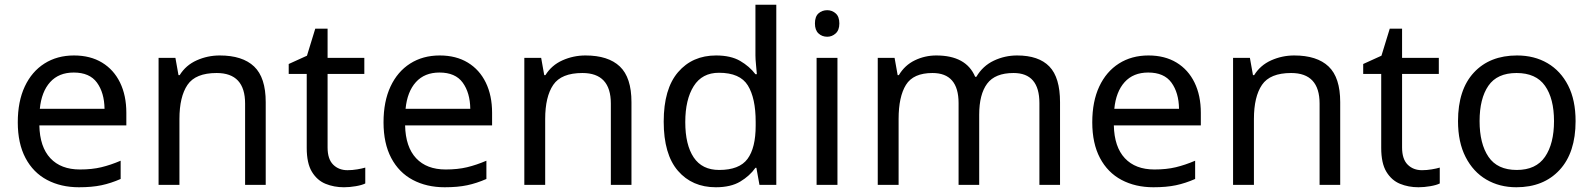

<svg xmlns="http://www.w3.org/2000/svg" viewBox="-20 -780 6721 810"><path d="M292 -546Q361 -546 410.5 -516Q460 -486 486.5 -431.5Q513 -377 513 -304V-251H146Q148 -160 192.5 -112.5Q237 -65 317 -65Q368 -65 407.5 -74.5Q447 -84 489 -102V-25Q448 -7 408 1.5Q368 10 313 10Q237 10 178.5 -21Q120 -52 87.5 -113.5Q55 -175 55 -264Q55 -352 84.5 -415Q114 -478 167.5 -512Q221 -546 292 -546ZM291 -474Q228 -474 191.5 -433.5Q155 -393 148 -321H421Q420 -389 389 -431.5Q358 -474 291 -474Z M907 -546Q1003 -546 1052 -499.5Q1101 -453 1101 -349V0H1014V-343Q1014 -472 894 -472Q805 -472 771 -422Q737 -372 737 -278V0H649V-536H720L733 -463H738Q764 -505 810 -525.5Q856 -546 907 -546Z M1446 -62Q1466 -62 1487 -65.5Q1508 -69 1521 -73V-6Q1507 1 1481 5.5Q1455 10 1431 10Q1389 10 1353.5 -4.5Q1318 -19 1296 -55Q1274 -91 1274 -156V-468H1198V-510L1275 -545L1310 -659H1362V-536H1517V-468H1362V-158Q1362 -109 1385.5 -85.5Q1409 -62 1446 -62Z M1835 -546Q1904 -546 1953.5 -516Q2003 -486 2029.5 -431.5Q2056 -377 2056 -304V-251H1689Q1691 -160 1735.5 -112.5Q1780 -65 1860 -65Q1911 -65 1950.5 -74.5Q1990 -84 2032 -102V-25Q1991 -7 1951 1.5Q1911 10 1856 10Q1780 10 1721.5 -21Q1663 -52 1630.5 -113.5Q1598 -175 1598 -264Q1598 -352 1627.5 -415Q1657 -478 1710.5 -512Q1764 -546 1835 -546ZM1834 -474Q1771 -474 1734.5 -433.5Q1698 -393 1691 -321H1964Q1963 -389 1932 -431.5Q1901 -474 1834 -474Z M2450 -546Q2546 -546 2595 -499.5Q2644 -453 2644 -349V0H2557V-343Q2557 -472 2437 -472Q2348 -472 2314 -422Q2280 -372 2280 -278V0H2192V-536H2263L2276 -463H2281Q2307 -505 2353 -525.5Q2399 -546 2450 -546Z M3000 10Q2900 10 2840 -59.5Q2780 -129 2780 -267Q2780 -405 2840.5 -475.5Q2901 -546 3001 -546Q3063 -546 3102.5 -523Q3142 -500 3167 -467H3173Q3172 -480 3169.5 -505.5Q3167 -531 3167 -546V-760H3255V0H3184L3171 -72H3167Q3143 -38 3103 -14Q3063 10 3000 10ZM3014 -63Q3099 -63 3133.5 -109.5Q3168 -156 3168 -250V-266Q3168 -366 3135 -419.5Q3102 -473 3013 -473Q2942 -473 2906.5 -416.5Q2871 -360 2871 -265Q2871 -169 2906.5 -116Q2942 -63 3014 -63Z M3470 -737Q3490 -737 3505.5 -723.5Q3521 -710 3521 -681Q3521 -653 3505.5 -639Q3490 -625 3470 -625Q3448 -625 3433 -639Q3418 -653 3418 -681Q3418 -710 3433 -723.5Q3448 -737 3470 -737ZM3513 -536V0H3425V-536Z M4271 -546Q4362 -546 4407 -499.5Q4452 -453 4452 -349V0H4365V-345Q4365 -472 4256 -472Q4178 -472 4144.5 -427Q4111 -382 4111 -296V0H4024V-345Q4024 -472 3914 -472Q3833 -472 3802 -422Q3771 -372 3771 -278V0H3683V-536H3754L3767 -463H3772Q3797 -505 3839.5 -525.5Q3882 -546 3930 -546Q4056 -546 4094 -456H4099Q4126 -502 4172.5 -524Q4219 -546 4271 -546Z M4825 -546Q4894 -546 4943.5 -516Q4993 -486 5019.5 -431.5Q5046 -377 5046 -304V-251H4679Q4681 -160 4725.5 -112.5Q4770 -65 4850 -65Q4901 -65 4940.5 -74.5Q4980 -84 5022 -102V-25Q4981 -7 4941 1.5Q4901 10 4846 10Q4770 10 4711.5 -21Q4653 -52 4620.5 -113.5Q4588 -175 4588 -264Q4588 -352 4617.5 -415Q4647 -478 4700.5 -512Q4754 -546 4825 -546ZM4824 -474Q4761 -474 4724.5 -433.5Q4688 -393 4681 -321H4954Q4953 -389 4922 -431.5Q4891 -474 4824 -474Z M5440 -546Q5536 -546 5585 -499.5Q5634 -453 5634 -349V0H5547V-343Q5547 -472 5427 -472Q5338 -472 5304 -422Q5270 -372 5270 -278V0H5182V-536H5253L5266 -463H5271Q5297 -505 5343 -525.5Q5389 -546 5440 -546Z M5979 -62Q5999 -62 6020 -65.5Q6041 -69 6054 -73V-6Q6040 1 6014 5.5Q5988 10 5964 10Q5922 10 5886.5 -4.5Q5851 -19 5829 -55Q5807 -91 5807 -156V-468H5731V-510L5808 -545L5843 -659H5895V-536H6050V-468H5895V-158Q5895 -109 5918.5 -85.5Q5942 -62 5979 -62Z M6627 -269Q6627 -136 6559.5 -63Q6492 10 6377 10Q6306 10 6250.5 -22.5Q6195 -55 6163 -117.5Q6131 -180 6131 -269Q6131 -402 6198 -474Q6265 -546 6380 -546Q6453 -546 6508.5 -513.5Q6564 -481 6595.5 -419.5Q6627 -358 6627 -269ZM6222 -269Q6222 -174 6259.5 -118.5Q6297 -63 6379 -63Q6460 -63 6498 -118.5Q6536 -174 6536 -269Q6536 -364 6498 -418Q6460 -472 6378 -472Q6296 -472 6259 -418Q6222 -364 6222 -269Z"/></svg>

Font: Noto Sans Khudawadi
Style: Regular
Weight: 400
Designer: Monotype Design Team
Foundry: Monotype Imaging Inc.
Version: Version 2.003; ttfautohint (v1.8.4.7-5d5b)